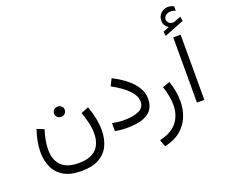

<svg xmlns="http://www.w3.org/2000/svg" viewBox="-170 -1136 1961 1666"><g transform="rotate(-20 811.0 -303.0)"><path d="M277.3 -334Q277.3 -354 291.7 -367.7Q306.2 -381.3 327.1 -381.3Q348.1 -381.3 362.3 -367.7Q376.5 -354 376.5 -334Q376.5 -314.5 362.3 -300.5Q348.1 -286.6 327.1 -286.6Q306.2 -286.6 291.7 -300.5Q277.3 -314.5 277.3 -334ZM333 142.6Q415.5 142.6 461.9 115.2Q508.3 87.9 527.3 43.2Q546.4 -1.5 546.4 -54.2Q546.4 -108.9 532.2 -163.3Q518.1 -217.8 503.9 -257.3L573.7 -285.2Q595.2 -225.6 606.4 -168.5Q617.7 -111.3 617.7 -59.6Q617.7 20.5 588.4 82.8Q559.1 145 496.3 180.4Q433.6 215.8 333 215.8Q232.9 215.8 170.9 179.4Q108.9 143.1 80.6 80.8Q52.2 18.6 52.2 -59.1Q52.2 -108.4 62 -160.2Q71.8 -211.9 89.4 -261.7L153.8 -235.8Q140.1 -191.9 131.1 -145.8Q122.1 -99.6 122.1 -56.2Q122.1 1 142.8 45.9Q163.6 90.8 210 116.7Q256.3 142.6 333 142.6Z M825.2 -73.2Q916.5 -73.2 968 -97.4Q1019.5 -121.6 1019.5 -177.7Q1019.5 -279.3 819.8 -388.7L852.1 -452.6Q967.3 -393.6 1028.1 -324.2Q1088.9 -254.9 1088.9 -179.2Q1088.9 -87.4 1025.1 -44.2Q961.4 -1 832.5 -1Q770.5 -1 721.7 -11.7V-85Q780.3 -73.2 825.2 -73.2Z M1086.4 261.2 1063 197.3Q1176.8 170.4 1226.8 105Q1276.9 39.6 1276.9 -51.8Q1276.9 -92.3 1268.6 -136.2Q1260.3 -180.2 1244.6 -227.1L1312 -249.5Q1345.2 -152.8 1345.2 -63.5Q1345.2 16.1 1317.1 83Q1289.1 149.9 1231.7 196.5Q1174.3 243.2 1086.4 261.2Z M1470.2 -699.2Q1452.6 -711.4 1440.2 -728.3Q1427.7 -745.1 1427.7 -773.4Q1427.7 -814.5 1456.3 -840.6Q1484.9 -866.7 1521 -866.7Q1548.3 -866.7 1575.2 -853L1575.7 -811.5Q1562 -818.4 1549.8 -820.1Q1537.6 -821.8 1526.4 -821.8Q1503.9 -821.8 1485.1 -807.4Q1466.3 -793 1466.3 -768.6Q1466.8 -750.5 1483.4 -735.8Q1500 -721.2 1525.4 -724.6Q1526.9 -724.6 1532.7 -726.6L1594.7 -749.5L1600.6 -708.5L1418.9 -636.7L1413.6 -676.8ZM1543.9 -602.5V-0.5H1475.6V-602.5Z"/></g></svg>

Font: Vazirmatn RD FD Light
Style: Regular
Weight: 300
Designer: Saber Rastikerdar
Foundry: Saber Rastikerdar
Version: Version 33.003